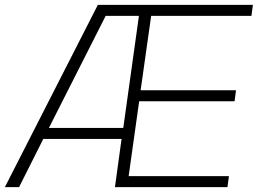

<svg xmlns="http://www.w3.org/2000/svg" viewBox="-35 -765 1054 785"><path d="M-15 0 365 -745H999L993 -700H583L540 -396H930L924 -351H534L491 -45H901L895 0H435L462 -197H142L43 0ZM165 -242H469L533 -700H397Z"/></svg>

Font: Plus Jakarta Sans ExtraLight
Style: Italic
Weight: 200
Italic angle: -8°
Designer: Gumpita Rahayu
Foundry: Tokotype
Version: Version 2.071; ttfautohint (v1.8.4.7-5d5b);gftools[0.9.29]